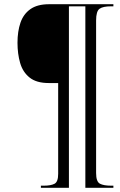

<svg xmlns="http://www.w3.org/2000/svg" viewBox="-20 -780 570 911"><path d="M174 111V101H189Q221 101 238.5 92Q256 83 256 45V-386H211Q153 -386 120.5 -412Q88 -438 75.5 -481.5Q63 -525 63 -577Q63 -631 77 -672Q91 -713 124 -736.5Q157 -760 213 -760H518V-750H506Q469 -750 452.5 -738.5Q436 -727 436 -683V41Q436 82 454 91.5Q472 101 506 101H518V111H385V-750H307V111Z"/></svg>

Font: Noto Serif Display ExtraCondensed
Style: Italic
Weight: 400
Width: 2
Italic angle: -12°
Designer: Monotype Design Team
Foundry: Monotype Imaging Inc.
Version: Version 2.009